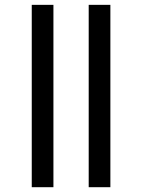

<svg xmlns="http://www.w3.org/2000/svg" viewBox="-20 -780 592 800"><path d="M112.3 0V-759.8H202.6V0ZM349.6 0V-759.8H439.9V0Z"/></svg>

Font: Open Sans SemiBold
Style: Regular
Weight: 600
Designer: Monotype Design Team
Foundry: Monotype Imaging Inc.
Version: Version 3.003; ttfautohint (v1.8.4)